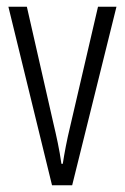

<svg xmlns="http://www.w3.org/2000/svg" viewBox="-20 -552 372 572"><path d="M135 0H195L327 -532H272L189 -175C179 -134 172 -96 167 -64H163C157 -107 148 -147 139 -185L60 -532H5Z"/></svg>

Font: Noto Sans Gujarati ExtraCondensed Light
Style: Regular
Weight: 300
Width: 2
Designer: Jelle Bosma - Monotype Design Team, Universal Thirst
Foundry: Monotype Imaging Inc.
Version: Version 2.106